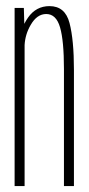

<svg xmlns="http://www.w3.org/2000/svg" viewBox="-20 -624 298 644"><path d="M29 0V-597.5H60L61.5 -544Q67 -555 74 -565Q101 -603.5 146 -603.5Q198.5 -603.5 213.2 -546.8Q228 -490 228 -389.5V0H194.5V-392.5Q194.5 -487 181.5 -532Q168.5 -577 135 -577Q104 -577 83 -540.5Q64.5 -509 62.5 -473V0Z"/></svg>

Font: Anybody Condensed ExtraLight
Style: Regular
Weight: 200
Width: 3
Designer: Tyler Finck
Foundry: Etcetera Type Company
Version: Version 1.010; ttfautohint (v1.8.3) -l 8 -r 50 -G 200 -x 14 